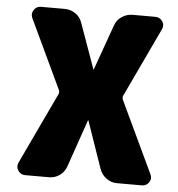

<svg xmlns="http://www.w3.org/2000/svg" viewBox="-52 -779 769 829"><g transform="rotate(5 332.5 -365.0)"><path d="M479 -362 626 -51Q635 -33 624 -16.5Q613 0 593 0H485Q460 0 439.5 -15Q419 -30 410 -54L339 -259Q339 -260 338 -260Q337 -260 337 -259L266 -54Q258 -30 237.5 -15Q217 0 191 0H87Q68 0 57 -16.5Q46 -33 54 -51L201 -362Q204 -370 201 -378L59 -679Q51 -697 62 -713.5Q73 -730 92 -730H195Q221 -730 242 -715.5Q263 -701 271 -677L341 -481Q341 -480 342 -480Q343 -480 343 -481L413 -677Q421 -701 442.5 -715.5Q464 -730 489 -730H588Q608 -730 619 -713.5Q630 -697 621 -679L479 -378Q476 -370 479 -362Z"/></g></svg>

Font: Rounded Mplus 1c Black
Style: Regular
Weight: 900
Version: Version 1.059.20150529